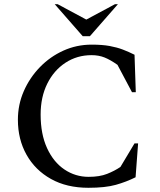

<svg xmlns="http://www.w3.org/2000/svg" viewBox="-20 -882 762 912"><path d="M400 10Q297 10 222 -32Q147 -74 106 -147Q65 -220 65 -313Q65 -385 93 -449Q121 -513 169.5 -563Q218 -613 281 -641.5Q344 -670 415 -670Q466 -670 501 -663.5Q536 -657 563.5 -646.5Q591 -636 619 -622L625 -444H607L538 -574Q504 -598 476.5 -609Q449 -620 415 -620Q346 -620 291 -584Q236 -548 204.5 -484.5Q173 -421 173 -338Q173 -245 203.5 -178.5Q234 -112 286 -77Q338 -42 401 -42Q453 -42 488.5 -56Q524 -70 552 -89L619 -201H636L624 -40Q580 -18 530 -4Q480 10 400 10ZM373 -710 240 -862H254L390 -789L526 -862H540L407 -710Z"/></svg>

Font: Spectral SC Medium
Style: Regular
Weight: 500
Designer: Jean-Baptiste Levee
Foundry: Production Type
Version: Version 2.001